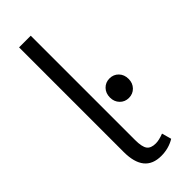

<svg xmlns="http://www.w3.org/2000/svg" viewBox="-247 -773 814 814"><g transform="rotate(-45 159.5 -366.0)"><path d="M75 -115V-742H145V-116Q145 -76 156.5 -60Q168 -44 197 -44Q217 -44 245 -55L257 -12Q221 10 176 10Q75 10 75 -115ZM197 -319Q197 -345 213 -361.5Q229 -378 253 -378Q277 -378 293 -361.5Q309 -345 309 -319Q309 -294 293 -277.5Q277 -261 253 -261Q229 -261 213 -277.5Q197 -294 197 -319Z"/></g></svg>

Font: Sarabun Light
Style: Regular
Weight: 300
Designer: Suppakit Chalermlarp | Katatrad Co.,Ltd.
Foundry: Cadson Demak Co.,Ltd.
Version: Version 1.000; ttfautohint (v1.6)